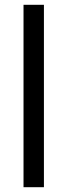

<svg xmlns="http://www.w3.org/2000/svg" viewBox="-20 -780 280 800"><path d="M163 0H78V-760H163Z"/></svg>

Font: Noto Sans SemiCondensed
Style: Regular
Weight: 400
Width: 4
Designer: Monotype Design Team
Foundry: Monotype Imaging Inc.
Version: Version 2.013; ttfautohint (v1.8.4.7-5d5b)